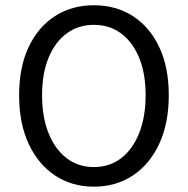

<svg xmlns="http://www.w3.org/2000/svg" viewBox="-20 -688 704 720"><path d="M332 12Q249.7 12 186.4 -29.9Q123.2 -71.8 87.4 -148.7Q51.7 -225.5 51.7 -330.8Q51.7 -436 87.4 -511.6Q123.2 -587.2 186.4 -627.7Q249.7 -668.3 332 -668.3Q414.9 -668.3 478.1 -627.7Q541.4 -587.2 577.1 -511.6Q612.9 -436 612.9 -330.8Q612.9 -225.5 577.1 -148.7Q541.4 -71.8 478.1 -29.9Q414.9 12 332 12ZM332 -61.5Q390.9 -61.5 434.2 -94.7Q477.5 -127.9 501.8 -188.6Q526.1 -249.3 526.1 -330.8Q526.1 -412.3 501.8 -471.4Q477.5 -530.4 434.2 -562.6Q390.9 -594.8 332 -594.8Q273.6 -594.8 230 -562.6Q186.4 -530.4 162.1 -471.4Q137.8 -412.3 137.8 -330.8Q137.8 -249.3 162.1 -188.6Q186.4 -127.9 230 -94.7Q273.6 -61.5 332 -61.5Z"/></svg>

Font: Source Sans 3 Variable
Style: Regular
Weight: 200
Designer: Paul D. Hunt
Foundry: Adobe Systems Incorporated
Version: Version 3.026